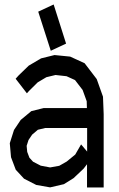

<svg xmlns="http://www.w3.org/2000/svg" viewBox="-20 -850 528 851"><path d="M436.5 -421.4 439.5 -343.8V-19H365.7V-122.1L350.6 -102.5L306.2 -60.5L263.2 -33.7L202.1 -19.5L140.6 -30.3L86.4 -58.1L49.8 -97.7L28.8 -153.3L23.4 -215.3L42 -273.9L71.8 -318.4L118.7 -357.4L173.8 -371.1H365.2L364.3 -401.4L346.2 -451.2L312.5 -495.1L274.9 -512.2L226.1 -517.6L185.5 -507.8L147 -484.9L109.9 -448.2L99.1 -436.5L49.3 -501L62.5 -515.6L107.4 -559.1L162.1 -591.3L221.7 -606L291 -599.1L355 -569.8L408.7 -499.5ZM339.4 -210 366.2 -178.2V-282.7H180.7L147.9 -274.9L122.6 -253.4L106.4 -229.5L98.1 -203.6L100.6 -176.8L110.4 -150.9L126.5 -133.3L160.6 -115.7L202.1 -107.9L242.7 -115.2L275.4 -133.8L313.5 -165ZM149.4 -798.3 217.8 -830.1 272.9 -656.7 205.1 -625Z"/></svg>

Font: Gap Sans
Style: Regular
Weight: 400
Designer: Alexandre Liziard and Étienne Ozeray
Foundry: Interstices.io
Version: Version 1.6.1 - December 3. 2014